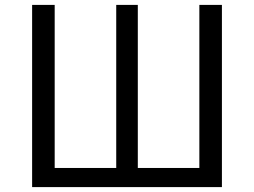

<svg xmlns="http://www.w3.org/2000/svg" viewBox="-20 -763 1036 783"><path d="M885 -743H793V-78H542V-743H454V-78H203V-743H111V0H885Z"/></svg>

Font: Glow Sans SC Normal Book
Style: Regular
Weight: 500
Designer: Ryoko NISHIZUKA (kana, bopomofo & ideographs); Paul D. Hunt (Latin, Greek & Cyrillic); Sandoll Communications, Soo-young
Version: Version 0.93